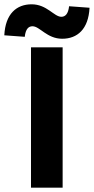

<svg xmlns="http://www.w3.org/2000/svg" viewBox="-67 -872 436 892"><path d="M84 -750C118 -750 151 -692 222 -692C292 -692 344 -736 349 -836L254 -843C250 -807 236 -794 218 -794C184 -794 151 -852 80 -852C10 -852 -42 -808 -47 -708L48 -701C52 -738 66 -750 84 -750ZM77 -652V0H224V-652Z"/></svg>

Font: Cambridge Sans Bold
Style: Regular
Weight: 700
Version: Version 2.020;PS 002.020;hotconv 1.0.88;makeotf.lib2.5.64775